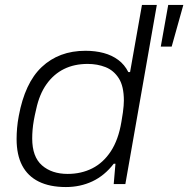

<svg xmlns="http://www.w3.org/2000/svg" viewBox="-20 -743 760 775"><path d="M246 12Q181 12 136.5 -10Q92 -32 69.5 -75Q47 -118 47 -182Q47 -203 49 -226.5Q51 -250 56 -276Q68 -341 91 -390.5Q114 -440 148.5 -472.5Q183 -505 227 -521.5Q271 -538 325 -538Q365 -538 398.5 -529Q432 -520 457.5 -501Q483 -482 498 -452H505L553 -723H613L486 0H439L446 -82H439Q402 -34 353 -11Q304 12 246 12ZM253 -41Q308 -41 352.5 -63.5Q397 -86 427.5 -132.5Q458 -179 470 -251Q474 -273 476 -288.5Q478 -304 479 -315.5Q480 -327 480 -337Q480 -395 459.5 -427Q439 -459 406 -472Q373 -485 334 -485Q280 -485 238.5 -464.5Q197 -444 168 -403.5Q139 -363 126 -302Q120 -277 116.5 -257Q113 -237 111.5 -219Q110 -201 110 -184Q110 -110 149.5 -75.5Q189 -41 253 -41ZM629 -555 659 -723H720L673 -555Z"/></svg>

Font: Archivo SemiExpanded ExtraLight
Style: Italic
Weight: 250
Width: 6
Italic angle: -10°
Designer: Hector Gatti
Foundry: Omnibus-Type
Version: Version 2.001